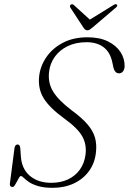

<svg xmlns="http://www.w3.org/2000/svg" viewBox="-20 -889 617 919"><path d="M232.5 10Q189.5 10 161.8 1.5Q134 -7 118 -18.2Q102 -29.5 93.5 -38Q85 -46.5 80 -46.5Q76 -46.5 71.2 -38.5Q66.5 -30.5 61.2 -20.2Q56 -10 50.8 -2Q45.5 6 40.5 6Q33 6 29.5 1.5Q26 -3 27.5 -12L49.5 -181Q51 -189 54.8 -193.2Q58.5 -197.5 64 -197.5Q69.5 -197.5 73 -193Q76.5 -188.5 77 -180.5L79.5 -145.5Q82.5 -82.5 122 -48.2Q161.5 -14 225.5 -14Q270.5 -14 305.2 -30.2Q340 -46.5 361.8 -76.5Q383.5 -106.5 389 -146.5Q396 -196 374.2 -235.5Q352.5 -275 288 -321.5Q218.5 -371.5 189.5 -418Q160.5 -464.5 167.5 -525Q173 -573 201.8 -615.2Q230.5 -657.5 280.5 -684Q330.5 -710.5 399 -710.5Q457 -710.5 496.8 -690.8Q536.5 -671 556.8 -639.8Q577 -608.5 576.5 -572.5Q576 -557 568.8 -547.5Q561.5 -538 550.5 -538Q539.5 -538 533 -545Q526.5 -552 523.5 -563L517.5 -591Q507.5 -639 475.8 -663Q444 -687 394.5 -687Q342.5 -687 303.8 -668Q265 -649 242.2 -617Q219.5 -585 215 -546Q208.5 -494 233.5 -452Q258.5 -410 323 -361Q372 -325 398.8 -293.8Q425.5 -262.5 434.5 -230.8Q443.5 -199 439.5 -162Q434.5 -109.5 406.5 -70.8Q378.5 -32 333.5 -11Q288.5 10 232.5 10ZM414.5 -791 334 -864.5Q326.5 -871.5 319 -867Q316 -865 315 -861Q314 -857 316.5 -853L379 -757.5Q383.5 -751 387.5 -747.5Q391.5 -744 398 -744Q404.5 -744 410 -747.5Q415.5 -751 423 -757.5L535 -853Q540 -857 541 -861Q542 -865 539.5 -867Q537 -869.5 532.5 -868.8Q528 -868 522.5 -864.5L403.5 -791Z"/></svg>

Font: Fraunces 72pt Soft Wonky ExtraLight
Style: Italic
Weight: 250
Italic angle: -16°
Version: Version 1.000;[b76b70a41]